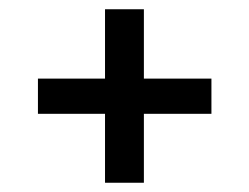

<svg xmlns="http://www.w3.org/2000/svg" viewBox="-20 -539 539 415"><path d="M291 -519V-369.1H437V-293H291V-144H207V-293H62V-369.1H207V-519Z"/></svg>

Font: FiraGO
Style: Regular
Weight: 400
Designer: bBox Type
Foundry: bBox Type GmbH
Version: Version 1.001;PS 001.001;hotconv 1.0.88;makeotf.lib2.5.64775